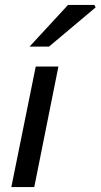

<svg xmlns="http://www.w3.org/2000/svg" viewBox="-20 -759 408 779"><path d="M26 0 125 -489H217L119 0ZM100 -570 256 -739H363L368 -729L179 -570Z"/></svg>

Font: Source Sans 3 Medium
Style: Italic
Weight: 500
Italic angle: -11°
Designer: Paul D. Hunt
Foundry: Adobe
Version: Version 3.052;hotconv 1.1.0;makeotfexe 2.6.0